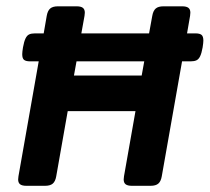

<svg xmlns="http://www.w3.org/2000/svg" viewBox="-20 -600 677 620"><path d="M636.7 -468.8Q636.7 -462.4 634.3 -446.8Q630.9 -427.7 626.2 -418.2Q621.6 -408.7 614.5 -405.3Q607.4 -401.9 595.7 -401.9H567.9L502.4 -30.8Q499.5 -14.2 491.2 -7.1Q482.9 0 466.3 0H405.8Q392.1 0 385.7 -4.9Q379.4 -9.8 379.4 -20.5Q379.4 -22.9 380.4 -30.8L417.5 -241.2H198.7L161.6 -30.8Q158.7 -14.2 150.4 -7.1Q142.1 0 125.5 0H64.9Q51.3 0 44.9 -4.9Q38.6 -9.8 38.6 -20.5Q38.6 -22.9 39.6 -30.8L105 -401.9H77.1Q64 -401.9 57.9 -406.5Q51.8 -411.1 51.8 -424.8Q51.8 -432.1 54.2 -446.8Q57.6 -465.8 62.3 -475.6Q66.9 -485.4 74 -488.8Q81.1 -492.2 92.8 -492.2H121.1L130.9 -548.8Q133.8 -565.4 142.1 -572.5Q150.4 -579.6 167 -579.6H227.5Q241.2 -579.6 247.6 -574.7Q253.9 -569.8 253.9 -559.1Q253.9 -556.6 252.9 -548.8L242.7 -492.2H461.4L471.7 -548.8Q474.6 -565.4 482.9 -572.5Q491.2 -579.6 507.8 -579.6H568.4Q582 -579.6 588.4 -574.7Q594.7 -569.8 594.7 -559.1Q594.7 -556.6 593.8 -548.8L584 -492.2H611.3Q625 -492.2 630.9 -487.3Q636.7 -482.4 636.7 -468.8ZM445.8 -401.9H227.1L218.8 -356H437.5Z"/></svg>

Font: Courier Prime Sans
Style: Bold Italic
Weight: 700
Italic angle: -10°
Designer: Alan Dague-Greene
Foundry: Quote-Unquote Apps
Version: Version 3.020